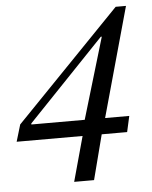

<svg xmlns="http://www.w3.org/2000/svg" viewBox="-50 -718 600 760"><g transform="rotate(-5 250.0 -338.0)"><path d="M479 -676H438L21 -245L1 -178H263L214 0H293L339 -178H440L454 -241H358ZM373 -563 277 -241H65V-245L369 -563Z"/></g></svg>

Font: XITS
Style: Italic
Weight: 400
Italic angle: -16.33°
Designer: MicroPress Inc., with final additions and corrections provided by Coen Hoffman, Elsevier (retired)
Version: Version 1.107